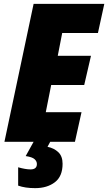

<svg xmlns="http://www.w3.org/2000/svg" viewBox="-20 -734 560 994"><path d="M154 0 113 74Q147 79 159 90Q171 101 171 115Q171 143 138 143Q112 143 74 132V227Q110 240 162 240Q224 240 264 209.5Q304 179 304 114Q304 75 282 54Q260 33 226 26L240 0H368L402 -153H217L245 -294H416L451 -445H279L302 -563H487L520 -714H154L3 0Z"/></svg>

Font: Noto Sans Display SemiCondensed Black
Style: Italic
Weight: 900
Width: 4
Designer: Monotype Design team
Foundry: Monotype Imaging Inc.
Version: 1.000